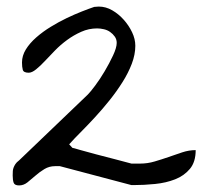

<svg xmlns="http://www.w3.org/2000/svg" viewBox="-20 -563 629 584"><path d="M18.6 -29.3Q18.6 -37.1 19 -43Q19.5 -48.8 21.5 -53.7Q23.4 -58.6 26.9 -64Q30.3 -69.3 38.1 -75.2L247.1 -275.4Q254.9 -283.2 269.5 -302.7Q284.2 -322.3 298.3 -346.2Q312.5 -370.1 323.7 -394Q335 -418 335 -432.6Q335 -443.4 329.1 -451.7Q323.2 -460 314.9 -465.8Q306.6 -471.7 295.9 -474.1Q285.2 -476.6 275.4 -476.6Q250 -476.6 227.1 -466.3Q204.1 -456.1 184.1 -441.4Q164.1 -426.8 147 -409.2Q129.9 -391.6 116.2 -377Q102.5 -362.3 89.8 -352.1Q77.1 -341.8 67.4 -341.8Q51.8 -341.8 49.3 -350.6Q46.9 -359.4 46.9 -373Q46.9 -393.6 58.6 -412.6Q70.3 -431.6 90.3 -449.2Q110.4 -466.8 134.3 -481.4Q158.2 -496.1 182.6 -507.8Q207 -519.5 229.5 -528.3Q252 -537.1 266.6 -542Q267.6 -542 273.4 -542.5Q279.3 -543 280.3 -543Q301.8 -543 321.3 -531.7Q340.8 -520.5 356.4 -502.9Q372.1 -485.4 381.8 -464.8Q391.6 -444.3 391.6 -423.8Q391.6 -397.5 380.9 -369.1Q370.1 -340.8 352.5 -313Q335 -285.2 313.5 -258.3Q292 -231.4 269.5 -207Q247.1 -182.6 226.1 -161.6Q205.1 -140.6 190.4 -124L200.2 -113.3Q202.1 -113.3 223.6 -106.9Q245.1 -100.6 273.4 -93.3Q301.8 -85.9 332 -78.1Q362.3 -70.3 379.9 -65.4Q381.8 -65.4 391.6 -65.4Q401.4 -65.4 406.2 -65.4Q428.7 -65.4 450.2 -71.8Q471.7 -78.1 492.7 -85.4Q513.7 -92.8 534.2 -99.6Q554.7 -106.4 575.2 -106.4Q575.2 -70.3 557.6 -49.3Q540 -28.3 512.7 -17.6Q485.4 -6.8 451.7 -3.4Q418 0 385.7 0H379.9L162.1 -57.6Q160.2 -57.6 155.3 -57.6Q150.4 -57.6 147.5 -57.6Q129.9 -57.6 115.2 -48.8Q100.6 -40 87.9 -28.8Q75.2 -17.6 63.5 -8.3Q51.8 1 38.1 1Q24.4 1 21.5 -7.3Q18.6 -15.6 18.6 -29.3Z"/></svg>

Font: Swanky and Moo Moo
Style: Regular
Weight: 400
Designer: Kimberly Geswein
Foundry: Kimberly Geswein
Version: Version 1.002 2001